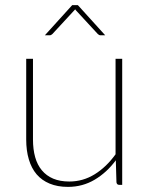

<svg xmlns="http://www.w3.org/2000/svg" viewBox="-20 -723 585 751"><path d="M458 -493V0H446Q437 0 435.5 -10L433 -96Q398 -48.5 350.5 -20.2Q303 8 246 8Q205 8 174.2 -4.8Q143.5 -17.5 123.2 -41.2Q103 -65 92.8 -99.5Q82.5 -134 82.5 -177.5V-493H109V-177.5Q109 -139 117.5 -108.5Q126 -78 143.8 -56.8Q161.5 -35.5 188.2 -24.2Q215 -13 251 -13Q304.5 -13 350.2 -41.2Q396 -69.5 432 -119.5V-493ZM391.5 -585H373Q367.5 -585 362.5 -590L277.5 -682Q276.5 -683 275.8 -684.2Q275 -685.5 274 -686.5Q273 -685.5 272 -684.2Q271 -683 270 -682L185 -590Q180 -585 174.5 -585H155.5L262.5 -703H284.5Z"/></svg>

Font: Lato ExtraLight
Style: Regular
Weight: 275
Designer: Lukasz Dziedzic with Adam Twardoch and Botio Nikoltchev
Foundry: tyPoland Lukasz Dziedzic
Version: Version 2.015; 2015-08-06; http://www.latofonts.com/